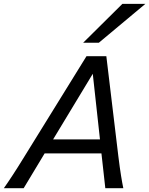

<svg xmlns="http://www.w3.org/2000/svg" viewBox="-30 -996 789 1016"><path d="M251 -258.3H499L460.9 -605.5ZM506.8 -184.1H206.1L95.2 0H-9.8Q0.5 -14.6 11.2 -30.3Q22 -45.9 34.9 -65.9Q47.9 -85.9 64 -111.1Q80.1 -136.2 100.6 -169.9L427.7 -698.7H532.7L596.2 -169.9Q600.1 -136.7 603.8 -111.3Q607.4 -85.9 610.6 -65.9Q613.8 -45.9 616.7 -30Q619.6 -14.2 622.6 0H527.3ZM739.3 -975.6 493.2 -770H410.2L617.7 -975.6Z"/></svg>

Font: Andika New Basic
Style: Italic
Weight: 400
Italic angle: -14°
Designer: Victor Gaultney, Annie Olsen, Julie Remington, Don Collingsworth, Eric Hays
Foundry: SIL International
Version: Version 5.500